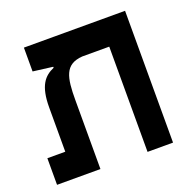

<svg xmlns="http://www.w3.org/2000/svg" viewBox="-108 -694 802 802"><g transform="rotate(-20 293.0 -293.0)"><path d="M528.8 0V-585.9H79.1V-480L167 -468.8V-464.4C123.5 -445.3 92.8 -412.6 92.8 -314.5V-118.2H13.2V0H206.1V-305.2C206.1 -407.7 216.3 -461.9 295.4 -467.8H415.5V0Z"/></g></svg>

Font: Cascadia Mono SemiBold
Style: Regular
Weight: 600
Monospace: yes
Designer: Aaron Bell
Foundry: Saja Typeworks
Version: Version 2404.023